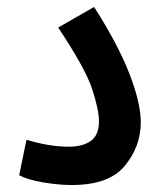

<svg xmlns="http://www.w3.org/2000/svg" viewBox="-20 -526 461 551"><path d="M35 -23Q60 -10 104.5 -2.5Q149 5 186 5Q293 5 338.5 -50.5Q384 -106 384 -175Q384 -231 351 -315.5Q318 -400 250 -506L147 -447Q226 -328 245 -269Q264 -210 264 -178Q264 -138 240.5 -121.5Q217 -105 178 -105Q121 -105 56 -125Z"/></svg>

Font: Noto Sans Arabic UI ExtraCondensed Semi
Style: Regular
Weight: 600
Width: 3
Designer: Nadine Chahine - Monotype Design Team
Foundry: Monotype Imaging Inc.
Version: Version 1.900